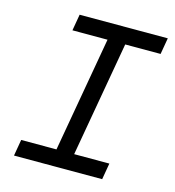

<svg xmlns="http://www.w3.org/2000/svg" viewBox="-104 -782 794 870"><g transform="rotate(15 293.0 -346.5)"><path d="M40.5 0H454.1L467.3 -76.7H302.2L397 -616.7H563L576.2 -693.4H162.6L149.4 -616.7H314L219.2 -76.7H53.7Z"/></g></svg>

Font: Cascadia Code SemiLight
Style: Italic
Weight: 350
Italic angle: -10°
Monospace: yes
Designer: Aaron Bell
Foundry: Saja Typeworks
Version: Version 2404.023